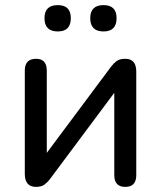

<svg xmlns="http://www.w3.org/2000/svg" viewBox="-20 -724 630 751"><path d="M385 -601Q333 -601 333 -653Q333 -704 385 -704Q436 -704 436 -653Q436 -601 385 -601ZM206 -601Q154 -601 154 -653Q154 -704 206 -704Q257 -704 257 -653Q257 -601 206 -601ZM121 7Q77 7 77 -44V-448Q77 -494 121 -494Q163 -494 163 -448V-126L415 -464Q424 -476 436 -485Q448 -494 470 -494Q513 -494 513 -444V-39Q513 7 470 7Q427 7 427 -39V-361L175 -23Q167 -12 154.5 -2.5Q142 7 121 7Z"/></svg>

Font: Chiron GoRound TC
Style: Regular
Weight: 400
Designer: Ryoko NISHIZUKA 西塚涼子 (kana, bopomofo & ideographs); Paul D. Hunt (Latin, Greek & Cyrillic); Sandoll Communications 산돌커뮤니
Foundry: Adobe
Version: Version 1.000;hotconv 1.1.1;makeotfexe 2.6.0